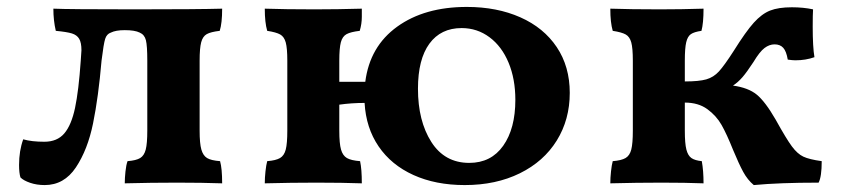

<svg xmlns="http://www.w3.org/2000/svg" viewBox="-20 -527 2427 554"><path d="M39 -15Q35 -28 35 -51Q35 -92 47 -125Q71 -118 108 -118Q145 -118 165.5 -142Q186 -166 196.5 -215.5Q207 -265 213 -352Q215 -376 215 -382Q215 -404 208.5 -415Q202 -426 187.5 -430.5Q173 -435 141 -438Q134 -468 134 -502Q178 -500 369 -500Q551 -500 621 -502Q621 -460 614 -438Q588 -435 576.5 -428.5Q565 -422 560.5 -405Q556 -388 556 -352V-150Q556 -113 561 -95.5Q566 -78 577.5 -71Q589 -64 615 -62Q621 -41 621 2Q563 0 491 0Q416 0 340 2Q340 -13 342 -32Q344 -51 348 -62Q373 -64 384.5 -71Q396 -78 400.5 -95.5Q405 -113 405 -150V-352Q405 -395 401 -411Q397 -427 383 -433Q369 -440 340 -440Q314 -440 300 -433Q288 -429 283.5 -415Q279 -401 273 -352Q264 -247 248.5 -171Q233 -95 199 -44Q165 7 109 7Q86 7 67 0.5Q48 -6 39 -15Z M1624 -259Q1624 -182 1586.5 -121.5Q1549 -61 1480 -27Q1411 7 1321 7Q1237 7 1173 -22Q1109 -51 1072.5 -104.5Q1036 -158 1032 -230Q994 -230 959 -225V-150Q959 -113 964 -95.5Q969 -78 981 -71Q993 -64 1019 -62Q1024 -39 1024 2Q968 0 893 0Q820 0 744 2Q744 -14 746 -32.5Q748 -51 751 -62Q776 -64 788 -71Q800 -78 804.5 -95.5Q809 -113 809 -150V-352Q809 -388 804.5 -404.5Q800 -421 788.5 -427.5Q777 -434 751 -438Q744 -462 744 -502Q802 -500 888 -500Q954 -500 1024 -502Q1024 -499 1024 -478.5Q1024 -458 1018 -438Q992 -435 980 -428.5Q968 -422 963.5 -405Q959 -388 959 -352V-291H1034Q1047 -393 1126 -450Q1205 -507 1327 -507Q1414 -507 1481.5 -477Q1549 -447 1586.5 -391Q1624 -335 1624 -259ZM1467 -239Q1467 -299 1447.5 -346Q1428 -393 1392.5 -419.5Q1357 -446 1312 -446Q1252 -446 1219 -401Q1186 -356 1186 -271Q1186 -178 1224.5 -117.5Q1263 -57 1334 -57Q1397 -57 1432 -106.5Q1467 -156 1467 -239Z M2351 -62Q2351 -17 2342 0Q2229 0 2155 7Q2137 -8 2124.5 -31Q2112 -54 2095 -95Q2077 -140 2062 -166.5Q2047 -193 2021 -212Q1995 -231 1956 -231V-150Q1956 -113 1960.5 -95.5Q1965 -78 1975 -71Q1985 -64 2005 -62Q2010 -34 2010 2Q1958 0 1889 0Q1817 0 1741 2Q1741 -14 1743 -32.5Q1745 -51 1748 -62Q1773 -64 1785 -71Q1797 -78 1801.5 -95.5Q1806 -113 1806 -150V-352Q1806 -388 1801.5 -404.5Q1797 -421 1785.5 -427.5Q1774 -434 1748 -438Q1741 -462 1741 -502Q1799 -500 1884 -500Q1946 -500 2010 -502Q2010 -460 2004 -438Q1983 -435 1973.5 -428.5Q1964 -422 1960 -405Q1956 -388 1956 -352V-292Q1997 -292 2018 -298Q2039 -304 2054.5 -321Q2070 -338 2097 -380Q2132 -436 2155 -461.5Q2178 -487 2202 -496.5Q2226 -506 2265 -506Q2298 -506 2326 -500Q2325 -486 2325 -450Q2325 -391 2330 -362Q2305 -353 2275 -353Q2267 -353 2253 -355Q2249 -379 2240 -389Q2231 -399 2215 -399Q2200 -399 2186 -388.5Q2172 -378 2154 -348Q2135 -319 2122.5 -304.5Q2110 -290 2095 -280Q2139 -274 2163.5 -254Q2188 -234 2218 -182Q2249 -126 2265 -104.5Q2281 -83 2298 -75Q2315 -67 2351 -62Z"/></svg>

Font: Vollkorn SC
Style: Bold
Weight: 700
Designer: Friedrich Althausen
Foundry: Friedrich Althausen
Version: Version 4.015